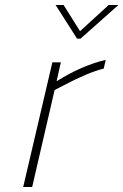

<svg xmlns="http://www.w3.org/2000/svg" viewBox="-20 -750 495 770"><path d="M73 0 190 -500H224L207 -424Q307 -487 404 -510L396 -475Q332 -459 232 -406L199 -389L109 0ZM303 -595H289L203 -730H235L301 -625L416 -730H455Z"/></svg>

Font: TitilliumWebThinItalic
Style: Thin Italic
Weight: 200
Italic angle: -13°
Version: Version 1.001;PS 57.000;hotconv 1.0.70;makeotf.lib2.5.55311